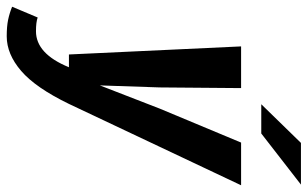

<svg xmlns="http://www.w3.org/2000/svg" viewBox="-249 -538 915 571"><g transform="rotate(90 208.5 -252.5)"><path d="M474 -512 232 0Q184 99 134 142Q84 185 31 185Q2 185 -17.5 181Q-37 177 -57 169L-25 93Q-11 98 16 98Q83 98 123 0H85L61 -512H185L183 -270L177 -92L246 -270L347 -512ZM348 -690H472L320 -572H233Z"/></g></svg>

Font: Decalotype SemiBold Italic
Style: Regular
Weight: 600
Italic angle: -12°
Designer: Alfredo Marco Pradil
Foundry: Alfredo Marco Pradil
Version: Version 1.0